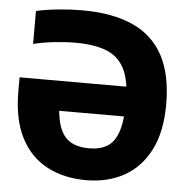

<svg xmlns="http://www.w3.org/2000/svg" viewBox="-53 -802 837 864"><g transform="rotate(5 365.0 -370.0)"><path d="M367 10Q267.5 10 191.2 -29.8Q115 -69.5 72 -152Q29 -234.5 29 -363V-425H576V-290.5H148L216.5 -358Q216.5 -274 232.2 -225Q248 -176 281.5 -155Q315 -134 368 -134Q418 -134 450.5 -154Q483 -174 499.2 -222.8Q515.5 -271.5 515.5 -357.5Q515.5 -451 489 -504.5Q462.5 -558 407.5 -580Q352.5 -602 267 -602Q222 -602 171.5 -596.5Q121 -591 76.5 -580V-729Q125 -739.5 179.8 -744.8Q234.5 -750 284 -750Q421 -750 513 -708.5Q605 -667 651 -580.8Q697 -494.5 697 -361.5Q697 -237 654.8 -154.5Q612.5 -72 538.2 -31Q464 10 367 10Z"/></g></svg>

Font: Encode Sans SC SemiCondensed ExtraBold
Style: Regular
Weight: 800
Width: 4
Designer: Multiple Designers
Foundry: Impallari Type
Version: Version 3.002